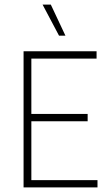

<svg xmlns="http://www.w3.org/2000/svg" viewBox="-20 -819 464 839"><path d="M83 0V-595H402V-563H117V-32H406V0ZM112 -289V-321H363V-289ZM238 -663 166 -799H202L266 -663Z"/></svg>

Font: Encode Sans SC Condensed Thin
Style: Regular
Weight: 100
Width: 3
Designer: Multiple Designers
Foundry: Impallari Type
Version: Version 3.002